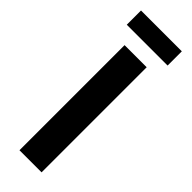

<svg xmlns="http://www.w3.org/2000/svg" viewBox="-303 -942 960 960"><g transform="rotate(45 176.5 -462.0)"><path d="M98.1 0H254.4V-743.2H98.1ZM33.7 -823.2H322.3V-923.8H33.7Z"/></g></svg>

Font: Merriweather Sans
Style: Bold
Weight: 700
Designer: Eben Sorkin ( eben@eyebytes.com )
Foundry: Eben Sorkin
Version: Version 1.003